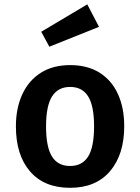

<svg xmlns="http://www.w3.org/2000/svg" viewBox="-20 -863 655 898"><path d="M308.2 -558.5Q389.2 -558.5 445.6 -523.1Q502.1 -487.7 531.5 -423.3Q561 -359 561 -272.8Q561 -140.5 494.9 -62.6Q428.7 15.4 307.7 15.4Q186.7 15.4 120.5 -61.3Q54.4 -137.9 54.4 -271.8Q54.4 -356.9 84.1 -421.5Q113.8 -486.2 170.5 -522.3Q227.2 -558.5 308.2 -558.5ZM308.2 -456.4Q251.3 -456.4 223.3 -411.8Q195.4 -367.2 195.4 -271.8Q195.4 -175.4 223.1 -131Q250.8 -86.7 307.7 -86.7Q364.6 -86.7 392.3 -131Q420 -175.4 420 -272.8Q420 -367.7 392.3 -412.1Q364.6 -456.4 308.2 -456.4ZM388.2 -842.6 443.1 -737.4 210.8 -644.6 172.8 -714.4Z"/></svg>

Font: Fira Code SemiBold
Style: Regular
Weight: 600
Designer: Carrois Corporate, Edenspiekermann AG, Nikita Prokopov
Foundry: Carrois Corporate, Edenspiekermann AG, Nikita Prokopov
Version: Version 6.002